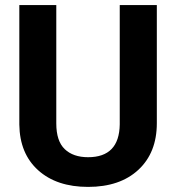

<svg xmlns="http://www.w3.org/2000/svg" viewBox="-20 -731 698 761"><path d="M601.6 -710.9V-242.7Q601.6 -126 528.6 -58.1Q455.6 9.8 329.1 9.8Q204.6 9.8 131.3 -56.2Q58.1 -122.1 56.6 -237.3V-710.9H203.1V-241.7Q203.1 -171.9 236.6 -139.9Q270 -107.9 329.1 -107.9Q452.6 -107.9 454.6 -237.8V-710.9Z"/></svg>

Font: SteelSelectRoboto
Style: Roboto-Bold
Weight: 700
Designer: Google
Version: Version 2.137; 2017